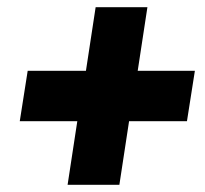

<svg xmlns="http://www.w3.org/2000/svg" viewBox="-20 -618 571 534"><path d="M500 -281H339L312 -104H168L195 -281H35L57 -421H219L246 -598H390L363 -421H522Z"/></svg>

Font: Bitter Black
Style: Italic
Weight: 900
Italic angle: -9°
Designer: Sol Matas, and Bitter project Authors
Foundry: Sol Matas
Version: Version 2.001